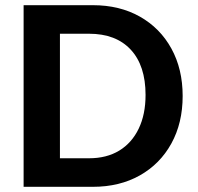

<svg xmlns="http://www.w3.org/2000/svg" viewBox="-20 -720 762 740"><path d="M71 0V-700H338Q441 -700 519 -656Q597 -612 640.5 -533Q684 -454 684 -350Q684 -246 640.5 -167Q597 -88 519 -44Q441 0 338 0ZM211 -110H323Q391 -110 439.5 -139.5Q488 -169 514.5 -224Q541 -279 541 -354Q541 -467 484 -528.5Q427 -590 323 -590H211Z"/></svg>

Font: Moderustic SemiBold
Style: Regular
Weight: 600
Designer: Tural Alisoy
Foundry: TAFT Foundry
Version: Version 2.120